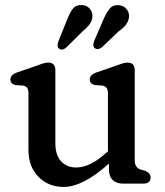

<svg xmlns="http://www.w3.org/2000/svg" viewBox="-20 -723 650 756"><path d="M92 -133V-354Q92 -370.5 86.8 -377.2Q81.5 -384 71.5 -386L40.5 -388Q21 -393.5 21 -410Q21 -428.5 46.5 -437.5L122 -463.5Q136.5 -469 148.2 -472.8Q160 -476.5 170 -476.5Q198 -476.5 198 -446.5V-159Q198 -112.5 220.5 -88Q243 -63.5 280 -63.5Q306 -63.5 335 -77Q364 -90.5 396.5 -120L405 -127V-354Q405 -370.5 399.5 -377.2Q394 -384 384 -386L353 -388Q333.5 -393.5 333.5 -410Q333.5 -428.5 359 -437.5L434.5 -463.5Q449.5 -469 461 -472.8Q472.5 -476.5 483 -476.5Q510.5 -476.5 510.5 -446.5V-93.5Q510.5 -76 516.8 -67.5Q523 -59 533.5 -55.5L551.5 -50.5Q573 -41.5 573 -24.5Q573 0 544 0H464.5Q438.5 0 423.8 -14.2Q409 -28.5 409 -57V-79Q307 13 230.5 13Q170 13 131 -27.2Q92 -67.5 92 -133ZM243 -642.5Q253.5 -670.5 266 -687.5Q278.5 -704.5 303 -703Q322 -702 333.5 -688.8Q345 -675.5 344 -657.5Q342.5 -641 332.8 -627.5Q323 -614 305 -599.5L240.5 -535.5Q225 -522.5 212.5 -531.5Q206.5 -536.5 206.8 -544Q207 -551.5 210 -560.5ZM386.5 -644.5Q398 -672 411.5 -688.5Q425 -705 449 -702.5Q468 -700.5 479 -686.5Q490 -672.5 488 -654.5Q485.5 -638 475.2 -625Q465 -612 446.5 -599L381 -536.5Q364 -524.5 352.5 -534Q347 -539 347.5 -546.5Q348 -554 351 -562.5Z"/></svg>

Font: Fraunces 9pt SuperSoft
Style: Regular
Weight: 400
Version: Version 1.000;[b76b70a41]